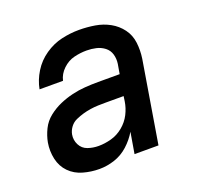

<svg xmlns="http://www.w3.org/2000/svg" viewBox="-102 -646 779 761"><g transform="rotate(-20 288.0 -265.0)"><path d="M194 8Q226 8 258 -2.5Q290 -13 316 -36.5Q342 -60 359 -89L344 0H445L502 -345Q507 -379 503 -412Q499 -445 480 -470.5Q461 -496 433 -511.5Q405 -527 372 -532.5Q339 -538 305 -538Q268 -538 231 -529.5Q194 -521 160.5 -498Q127 -475 106 -441Q85 -407 78 -370H177Q183 -397 204.5 -417.5Q226 -438 252.5 -444.5Q279 -451 305 -451Q326 -451 345.5 -446.5Q365 -442 380.5 -430Q396 -418 401.5 -399Q407 -380 404 -359L397 -318H306Q278 -318 250.5 -316Q223 -314 195.5 -307.5Q168 -301 141.5 -289.5Q115 -278 91.5 -259.5Q68 -241 55 -214.5Q42 -188 37 -161Q31 -126 38.5 -92Q46 -58 69 -34.5Q92 -11 125.5 -1.5Q159 8 194 8ZM222 -79Q198 -79 176.5 -86.5Q155 -94 144.5 -114.5Q134 -135 138 -158Q141 -174 151.5 -188Q162 -202 178 -209Q194 -216 209.5 -220.5Q225 -225 241.5 -227.5Q258 -230 274 -230.5Q290 -231 306 -231H382L379 -210Q375 -183 362 -157.5Q349 -132 326 -113Q303 -94 275.5 -86.5Q248 -79 222 -79Z"/></g></svg>

Font: Iosevka Sparkle Medium Oblique
Style: Regular
Weight: 500
Italic angle: -9°
Designer: Belleve Invis
Foundry: Belleve Invis
Version: Version 4.5.0; ttfautohint (v1.8.3)